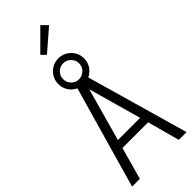

<svg xmlns="http://www.w3.org/2000/svg" viewBox="-381 -1270 1314 1314"><g transform="rotate(-45 276.0 -613.0)"><path d="M205.6 -1081.5 349.6 -1225.6 392.1 -1183.1 237.8 -1049.8ZM220.7 -907.5Q198.2 -884.8 198.2 -853Q198.2 -821.3 220.7 -798.6Q243.2 -775.9 275.1 -775.9Q307.1 -775.9 329.8 -798.6Q352.5 -821.3 352.5 -853Q352.5 -884.8 329.8 -907.5Q307.1 -930.2 275.1 -930.2Q243.2 -930.2 220.7 -907.5ZM363.8 -764.6Q347.7 -748.5 328.1 -739.7H328.6L539.6 0H464.4L400.9 -233.4H152.3L87.4 0H12.2L223.1 -739.7Q204.1 -748.5 187.5 -764.6Q151.4 -801.3 151.4 -853Q151.4 -904.8 187.7 -941.2Q224.1 -977.5 275.6 -977.5Q327.1 -977.5 363.8 -941.2Q400.4 -904.8 400.4 -853Q400.4 -801.3 363.8 -764.6ZM168.9 -293.9H383.8L275.9 -678.2Z"/></g></svg>

Font: News Cycle
Style: Regular
Weight: 500
Version: Version 0.5.2